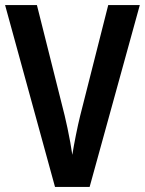

<svg xmlns="http://www.w3.org/2000/svg" viewBox="-20 -734 569 754"><path d="M529 -714 332 0H196L0 -714H125L234 -280Q239 -259 245 -231Q251 -203 256 -175Q261 -147 264 -126Q269 -158 278 -203Q287 -248 295 -280L405 -714Z"/></svg>

Font: Noto Sans Myanmar Condensed SemiBold
Style: Regular
Weight: 600
Width: 3
Designer: Monotype Design Team
Foundry: Monotype Imaging Inc.
Version: Version 2.107; ttfautohint (v1.8.4.7-5d5b)